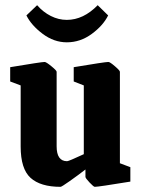

<svg xmlns="http://www.w3.org/2000/svg" viewBox="-20 -704 539 735"><path d="M235.8 -542Q186.5 -542 143.3 -574.5Q100.1 -606.9 81.1 -645L122.1 -684.1Q145 -657.7 174.6 -642.8Q204.1 -627.9 235.8 -627.9Q299.3 -627.9 354 -684.1L394 -645Q375 -606.4 331.3 -574.2Q287.6 -542 235.8 -542ZM211.9 11.2Q134.8 11.2 96.9 -23.2Q59.1 -57.6 59.1 -143.1V-377L19 -392.1V-446.8Q138.7 -466.8 150.9 -466.8Q156.7 -466.8 176.8 -450.4Q196.8 -434.1 196.8 -429.2V-144Q196.8 -86.9 236.8 -86.9Q240.2 -86.9 256.3 -93.8Q272.5 -100.6 286.6 -107.4L300.8 -113.8V-377L262.2 -392.1V-446.8Q381.8 -466.8 395 -466.8Q400.9 -466.8 419.9 -450.4Q439 -434.1 439 -429.2V-79.1L479 -64V-8.8Q356.9 11.2 342.8 11.2Q338.4 11.2 322.8 -5.4Q307.1 -22 307.1 -26.9V-55.2Q278.8 -33.2 247.3 -11Q215.8 11.2 211.9 11.2Z"/></svg>

Font: Grenze
Style: Bold
Weight: 700
Designer: Renata Polastri
Foundry: Omnibus-Type
Version: Version 1.002;PS 001.002;hotconv 1.0.88;makeotf.lib2.5.64775